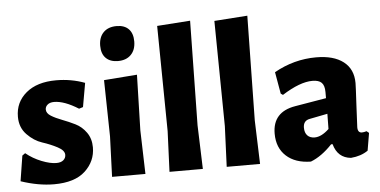

<svg xmlns="http://www.w3.org/2000/svg" viewBox="-50 -801 1794 906"><g transform="rotate(-5 847.5 -348.0)"><path d="M223 -477Q295 -477 359 -453L339 -340L320 -334Q253 -376 205 -376Q185 -376 174 -366.5Q163 -357 163 -344Q163 -326 184 -313Q205 -300 235.5 -288.5Q266 -277 296.5 -262Q327 -247 348 -217.5Q369 -188 369 -147Q369 -81 319.5 -35Q270 11 172 11Q98 11 15 -17L34 -137L48 -147Q81 -120 121.5 -104Q162 -88 191 -88Q213 -88 224.5 -98Q236 -108 236 -123Q236 -144 203.5 -161Q171 -178 132.5 -190.5Q94 -203 61.5 -236.5Q29 -270 29 -321Q29 -390 81 -433.5Q133 -477 223 -477Z M530 -707Q567 -707 587 -686.5Q607 -666 607 -628Q607 -588 584.5 -565Q562 -542 523 -542Q486 -542 465.5 -562.5Q445 -583 445 -621Q445 -661 467.5 -684Q490 -707 530 -707ZM447 0 454 -191 449 -458 606 -470 599 -207 605 0Z M878 -702 870 -207 877 0H719L727 -192L721 -691Z M1149 -702 1141 -207 1148 0H990L998 -192L992 -691Z M1455 -478Q1538 -478 1584 -442.5Q1630 -407 1630 -341Q1630 -324 1625 -235Q1620 -146 1620 -132Q1620 -106 1640 -106Q1649 -106 1662 -110L1673 -101L1659 -18Q1626 5 1578 9Q1515 3 1497 -63H1490Q1440 -10 1388 10Q1314 9 1271.5 -30Q1229 -69 1229 -136Q1229 -239 1337 -257L1485 -282V-311Q1485 -342 1471.5 -355.5Q1458 -369 1428 -369Q1369 -369 1284 -315L1274 -322L1256 -425Q1350 -478 1455 -478ZM1485 -208 1399 -191Q1369 -185 1369 -152Q1369 -128 1381.5 -115Q1394 -102 1416 -102Q1448 -102 1484 -136Z"/></g></svg>

Font: Alegreya Sans SC ExtraBold
Style: Regular
Weight: 800
Designer: Juan Pablo del Peral
Foundry: Huerta Tipografica
Version: Version 2.007